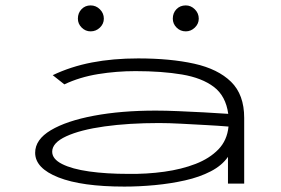

<svg xmlns="http://www.w3.org/2000/svg" viewBox="-20 -679 1040 710"><path d="M440 11Q282 11 196 -23Q110 -57 110 -114Q110 -163 168 -197.5Q226 -232 327 -251Q428 -270 556 -270Q593 -270 639.5 -268Q686 -266 734 -263.5Q782 -261 824 -258Q815 -324 771 -357.5Q727 -391 653 -403.5Q579 -416 481 -416Q411 -416 343 -405Q275 -394 218 -367L175 -401Q242 -433 320 -448Q398 -463 491 -463Q610 -463 698 -443.5Q786 -424 834.5 -376.5Q883 -329 883 -243V0H823V-99Q801 -67 759.5 -45.5Q718 -24 664.5 -12Q611 0 553 5.5Q495 11 440 11ZM173 -118Q173 -91 209.5 -72.5Q246 -54 309.5 -45Q373 -36 454 -36Q523 -35 587.5 -44Q652 -53 703.5 -73Q755 -93 787.5 -126.5Q820 -160 825 -211Q789 -214 743 -216.5Q697 -219 650.5 -221.5Q604 -224 568 -224Q456 -224 366.5 -211.5Q277 -199 225 -175Q173 -151 173 -118ZM315 -563Q296 -563 282 -577Q268 -591 268 -610Q268 -631 281.5 -645Q295 -659 315 -659Q335 -659 349.5 -644.5Q364 -630 364 -610Q364 -591 349.5 -577Q335 -563 315 -563ZM667 -563Q647 -563 633 -577Q619 -591 619 -610Q619 -631 632.5 -645Q646 -659 667 -659Q686 -659 700.5 -644.5Q715 -630 715 -610Q715 -591 700.5 -577Q686 -563 667 -563Z"/></svg>

Font: Inconsolata UltraExpanded Light
Style: Regular
Weight: 300
Width: 9
Monospace: yes
Designer: Raph Levien, Cyreal, Brenton Simpson
Foundry: Raph Levien, Cyreal, Google
Version: Version 3.001; ttfautohint (v1.8.2.53-6de2)